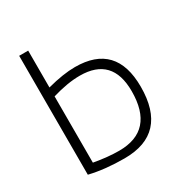

<svg xmlns="http://www.w3.org/2000/svg" viewBox="-163 -822 902 947"><g transform="rotate(-30 287.5 -349.0)"><path d="M129.4 -60.1Q208 -45.9 271.5 -45.9Q471.7 -45.9 471.7 -270Q471.7 -463.9 287.6 -463.9Q217.3 -463.9 129.4 -437.5ZM78.1 -698.2H129.4V-488.3Q221.7 -512.7 288.1 -512.7Q521.5 -512.7 521.5 -266.6Q521.5 0 275.9 0Q165.5 0 78.1 -21Z"/></g></svg>

Font: Voltera Light
Style: Light
Weight: 300
Designer: Bernd Montag
Version: Version 1.301